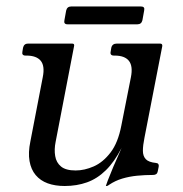

<svg xmlns="http://www.w3.org/2000/svg" viewBox="-20 -578 579 608"><path d="M184.8 11Q154.2 11 131 2.5Q107.8 -6 93 -23.6Q78.2 -41.2 73.5 -68Q68.8 -94.8 76.2 -130.2L115.5 -334Q122.5 -369 109 -385.5Q95.5 -402 63.5 -402H61Q48 -402 51 -415L53 -427Q56 -440 69 -440H208.2Q216.8 -440 214.5 -431.5L156.2 -129Q151.2 -104.5 154.8 -83.8Q158.2 -63 173.4 -50.6Q188.5 -38.2 219.5 -38.2Q247.5 -38.2 276.9 -51.1Q306.2 -64 330 -95Q353.8 -126 364.2 -180.2L394.5 -333.2Q401.5 -368.2 388.4 -385.1Q375.2 -402 343.2 -402H340.8Q327.5 -402 330.5 -415L332.5 -427Q335.5 -440 350.2 -440H486.5Q495.2 -440 493.8 -431.5L437.5 -142Q432.5 -117.5 432.5 -100.6Q432.5 -83.8 441.6 -74Q450.8 -64.2 474 -62Q484.5 -61 482.5 -50L479.5 -35.2Q477.5 -24 464.8 -24Q439 -24 414.4 -21.6Q389.8 -19.2 367.2 -12.5Q344.8 -5.8 325.8 7Q320.8 11 318 11H316.8Q314.8 11 315.5 9.8Q315.8 8.5 321.6 -7.2Q327.5 -23 338.8 -49.6Q350 -76.2 365.2 -110Q342.2 -65.2 315.1 -38.8Q288 -12.2 255.6 -0.6Q223.2 11 184.8 11ZM431 -514Q428 -501 415 -501H194Q181 -501 184 -514L189.5 -544.5Q192.5 -557.5 205.5 -557.5H426.5Q439.5 -557.5 436.5 -544.5Z"/></svg>

Font: Young Serif Light
Style: Italic
Weight: 300
Italic angle: -10.979°
Designer: Bastien Sozeau
Foundry: NBR — Bastien Sozeau
Version: Version 5.001